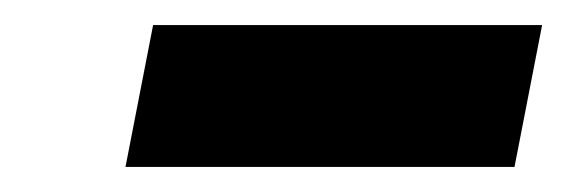

<svg xmlns="http://www.w3.org/2000/svg" viewBox="-20 -313 452 153"><path d="M102 -293H412L390 -180H80Z"/></svg>

Font: Teachers[wght] Italic
Style: Regular
Weight: 400
Designer: Alfredo Marco Pradil & Chank Diesel
Version: Version 1.000;Glyphs 3.1.2 (3151)